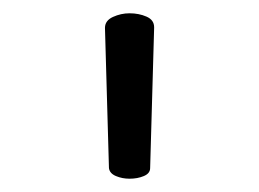

<svg xmlns="http://www.w3.org/2000/svg" viewBox="-20 -745 390 289"><path d="M138 -703Q138 -714 150 -719.5Q162 -725 175 -725Q189 -725 200.5 -720Q212 -715 212 -704V-703L206 -492Q206 -484 196.5 -480Q187 -476 175 -476Q164 -476 154.5 -480Q145 -484 144 -492Z"/></svg>

Font: Moon Stars Kai T
Style: Regular
Weight: 400
Designer: GuiWonder
Version: Version 1.101